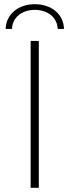

<svg xmlns="http://www.w3.org/2000/svg" viewBox="-20 -895 332 915"><path d="M165 0V-700H126V0ZM37 -757C39 -813 86 -848 146 -848C206 -848 253 -813 255 -757H285C283 -830 222 -875 146 -875C70 -875 9 -830 7 -757Z"/></svg>

Font: Montserrat-Alt1 ExtLt
Style: Regular
Weight: 200
Designer: Differentunic
Foundry: Differentunic
Version: Version 7.222